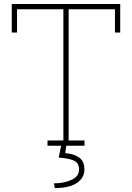

<svg xmlns="http://www.w3.org/2000/svg" viewBox="-20 -731 664 963"><path d="M218.3 0V-26.4H297.9V-684.6H65.4V-567.9H39.1V-710.9H583V-567.9H556.6V-684.6H324.2V-26.4H403.8V0ZM254.4 212.4 251 188.5Q301.8 188.5 339.1 170.9Q376.5 153.3 376.5 119.6Q376.5 88.4 354.2 76.2Q332 64 274.4 59.1L286.6 0H312.5L307.1 37.1Q351.6 40.5 377.4 59.3Q403.3 78.1 403.3 119.6Q403.3 162.1 364.7 187.3Q326.2 212.4 254.4 212.4Z"/></svg>

Font: Roboto Slab LO Thin
Style: Regular
Weight: 250
Designer: Google
Version: Version 2.00;September 28, 2018;FontCreator 11.5.0.2427 64-b